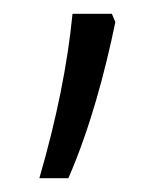

<svg xmlns="http://www.w3.org/2000/svg" viewBox="-20 -128 241 278"><path d="M147 -96 142 -108H85C78 -36 62 44 37 130H79C110 59 132 -23 147 -96Z"/></svg>

Font: Noto Sans Lao ExtraCondensed Light
Style: Regular
Weight: 300
Width: 2
Designer: Monotype Design Team
Foundry: Monotype Imaging Inc.
Version: Version 2.003